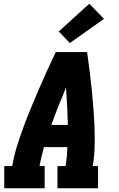

<svg xmlns="http://www.w3.org/2000/svg" viewBox="-20 -1016 640 1036"><path d="M3 0V-120H46Q55 -173 71 -225Q87 -277 106 -328.5Q125 -380 146 -431Q167 -482 189 -533Q211 -584 234 -634.5Q257 -685 281 -735H450Q457 -685 463.5 -634.5Q470 -584 475 -533Q480 -482 484 -431Q488 -380 490 -328.5Q492 -277 490.5 -224.5Q489 -172 481 -120H509V0H290V-120H334Q338 -145 340.5 -170.5Q343 -196 344 -222H217Q210 -196 204 -170.5Q198 -145 193 -120H221V0ZM346 -342Q345 -392 342.5 -442.5Q340 -493 336 -543Q315 -493 295 -442.5Q275 -392 257 -342ZM357 -784 297 -846 462 -996 541 -914Z"/></svg>

Font: Iosevka Curly Slab HvEx
Style: Italic
Weight: 900
Width: 7
Italic angle: -9°
Monospace: yes
Designer: Belleve Invis
Foundry: Belleve Invis
Version: Version 11.1.0; ttfautohint (v1.8.3)